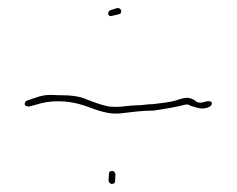

<svg xmlns="http://www.w3.org/2000/svg" viewBox="-20 -566 586 474"><path d="M45 -317C38 -310 40 -303 52 -303L67 -307C86 -313 101 -316 125 -316C164 -316 192 -304 217 -295C236 -289 254 -284 276 -286C304 -289 329 -293 359 -293C387 -297 416 -302 439 -308H441C447 -308 448 -306 450 -305C459 -302 467 -300 471 -299C486 -296 500 -302 502 -307C506 -317 497 -317 488 -315C464 -308 464 -318 458 -320C444 -327 437 -325 420 -320C402 -313 378 -312 359 -309H358C344 -309 332 -306 317 -306C298 -306 275 -300 250 -303H249C229 -307 211 -314 193 -321C175 -329 153 -331 125 -331H124C97 -333 83 -331 63 -323H62ZM248 -120C248 -117 252 -112 255 -112C262 -112 264 -115 264 -118L265 -135C265 -139 261 -144 258 -144C251 -144 249 -141 249 -137ZM253 -541C245 -539 244 -523 257 -527L274 -531C283 -533 280 -548 269 -546ZM486 -315H488C490 -315 491 -316 493 -317Z"/></svg>

Font: Stray Cat
Style: ExLt
Weight: 200
Version: Version 1.0